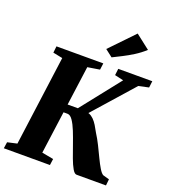

<svg xmlns="http://www.w3.org/2000/svg" viewBox="-176 -1129 1110 1254"><g transform="rotate(20 379.0 -501.5)"><path d="M503 0Q488.5 0 473.8 -25.5Q459 -51 444 -91.5Q429 -132 413.5 -177Q398 -222 381.8 -262.5Q365.5 -303 348 -328.5Q330.5 -354 311 -354H237.5L245 -411H362.5L578 -683.5L517 -697.5L522.5 -743H759L753.5 -697.5L683.5 -682.5L391.5 -352.5L404.5 -407.5Q426 -410 443 -403.2Q460 -396.5 474.8 -382Q489.5 -367.5 502.5 -346.5Q515.5 -325.5 529 -300Q549.5 -268 568.8 -229Q588 -190 605.5 -153.2Q623 -116.5 639 -90Q655 -63.5 668 -56.5L712 -44L707.5 0ZM-2.5 0 4 -44 70.5 -59 154.5 -684 88 -697.5 93 -743H418.5L412.5 -697.5L328.5 -684L243.5 -59L324 -44L318 0ZM455.5 -798.5 404.5 -838 563 -1003 662.5 -925.5Q629 -895 592 -871.8Q555 -848.5 519.8 -830.8Q484.5 -813 455.5 -798.5Z"/></g></svg>

Font: Merriweather 48pt Black
Style: Italic
Weight: 900
Italic angle: -7.8°
Version: Version 2.101